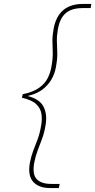

<svg xmlns="http://www.w3.org/2000/svg" viewBox="-20 -831 482 972"><path d="M233 121Q177 121 148.5 90Q120 59 131 -6Q138 -41 148.5 -68.5Q159 -96 170.5 -126Q182 -156 189 -200Q194 -229 189.5 -256Q185 -283 163 -304Q141 -325 91 -336L95 -354Q148 -365 178 -386.5Q208 -408 221.5 -435.5Q235 -463 240 -491Q248 -535 247 -565Q246 -595 245.5 -622Q245 -649 251 -683Q259 -728 279 -756.5Q299 -785 329.5 -798Q360 -811 397 -811H442L439 -790H395Q363 -790 337.5 -779.5Q312 -769 296 -745.5Q280 -722 273 -683Q267 -648 268 -621Q269 -594 270 -564Q271 -534 263 -491Q257 -457 240 -428Q223 -399 194.5 -377.5Q166 -356 123 -346V-344Q181 -329 200.5 -290.5Q220 -252 211 -199Q204 -157 192.5 -127Q181 -97 170.5 -69Q160 -41 153 -6Q143 53 166.5 76.5Q190 100 238 100H282L278 121Z"/></svg>

Font: DM Sans Thin
Style: Italic
Weight: 250
Italic angle: -10°
Designer: Colophon Foundry, Jonny Pinhorn
Foundry: Colophon Foundry
Version: Version 4.004;gftools[0.9.30]